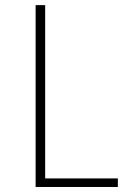

<svg xmlns="http://www.w3.org/2000/svg" viewBox="-20 -746 540 766"><path d="M122.1 0V-725.6H160.2V-34.2H450.2V0Z"/></svg>

Font: GenEi Gothic M ExtraLight
Style: Regular
Weight: 200
Designer: o_tamon (Modified); [Source Han Sans]
Ryoko NISHIZUKA  (kana & ideographs); Paul D. Hunt (Latin, Greek & Cyrillic); Wenl
Version: Version 1.1a;Original Version 1.004